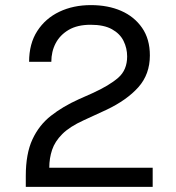

<svg xmlns="http://www.w3.org/2000/svg" viewBox="-20 -732 690 752"><path d="M81 0V-43Q81 -130 107 -186Q133 -242 179.5 -278.5Q226 -315 288 -343L342 -367Q408 -397 443 -427.5Q478 -458 478 -511Q478 -543 464 -571.5Q450 -600 418.5 -617.5Q387 -635 335 -635Q283 -635 249 -615Q215 -595 198 -562.5Q181 -530 181 -490H94Q94 -561 126 -610.5Q158 -660 212.5 -686Q267 -712 336 -712Q403 -712 454.5 -689.5Q506 -667 536.5 -623Q567 -579 567 -515Q567 -441 522 -390.5Q477 -340 397 -302L308 -261Q253 -236 224 -207Q195 -178 184 -145Q173 -112 173 -75H578V0Z"/></svg>

Font: Host Grotesk Light
Style: Regular
Weight: 400
Version: Version 1.003